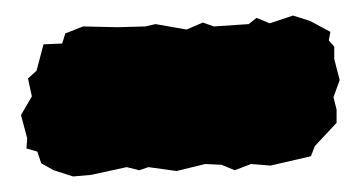

<svg xmlns="http://www.w3.org/2000/svg" viewBox="-20 -379 466 247"><path d="M413 -238V-221L385 -191L380 -178L328 -166L303 -168L282 -160L265 -167L244 -168L207 -159L171 -164L159 -160L143 -164L97 -154L74 -152L49 -160L33 -169L28 -184L14 -188L15 -201L7 -231L21 -255L16 -278L27 -288L36 -322L60 -323L64 -336L87 -345L131 -344L167 -345L180 -348L220 -341L241 -350L255 -345L300 -348L310 -356L327 -349L357 -359L379 -352L405 -338L403 -327L410 -319V-303L417 -276L409 -254Z"/></svg>

Font: Winky Rough Black
Style: Italic
Weight: 900
Italic angle: -8.97852°
Designer: Simon Atzbach
Foundry: typofactur
Version: Version 1.206; ttfautohint (v1.8.4.7-5d5b)